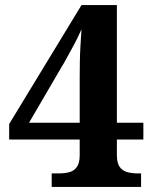

<svg xmlns="http://www.w3.org/2000/svg" viewBox="-20 -734 605 754"><path d="M183 0V-53H211Q234 -53 252.5 -58Q271 -63 282 -78.5Q293 -94 293 -125V-186H16V-247L300 -714H439V-252H543V-186H439V-125Q439 -94 450 -78.5Q461 -63 480 -58Q499 -53 521 -53H534V0ZM94 -252H293V-427Q293 -456 293.5 -489Q294 -522 296 -555Q298 -588 300 -619Q295 -607 285 -586.5Q275 -566 262.5 -543.5Q250 -521 239.5 -501.5Q229 -482 223 -473Z"/></svg>

Font: Noto Serif Hebrew
Style: Bold
Weight: 700
Version: Version 2.003